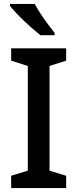

<svg xmlns="http://www.w3.org/2000/svg" viewBox="-20 -961 396 981"><path d="M318 0H37V-63L122 -89V-624L37 -651V-714H318V-651L233 -624V-89L318 -63ZM157 -941Q169 -919 187 -891.5Q205 -864 224.5 -838Q244 -812 259 -793V-781H187Q169 -795 146.5 -814.5Q124 -834 101.5 -855.5Q79 -877 60.5 -897Q42 -917 31 -931V-941Z"/></svg>

Font: Noto Sans Adlam Medium
Style: Regular
Weight: 500
Version: Version 3.001